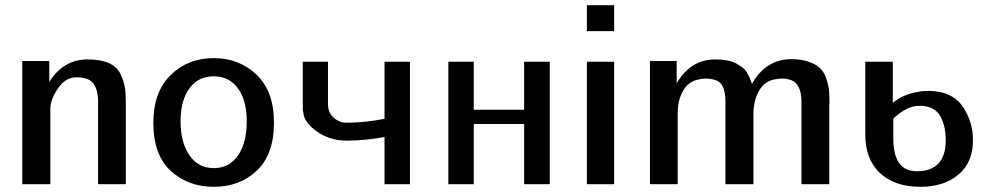

<svg xmlns="http://www.w3.org/2000/svg" viewBox="-20 -710 3809 740"><path d="M66 0V-475H170V-394Q224 -481 318 -481Q368 -481 400 -466.5Q432 -452 445 -423.5Q458 -395 461.5 -372Q465 -349 465 -313V0H358V-317Q358 -363 340.5 -387.5Q323 -412 274 -412Q233 -412 204.5 -371Q176 -330 174 -294V0Z M571 -237Q571 -355 637.5 -420.5Q704 -486 804 -486Q902 -486 969 -422Q1036 -358 1036 -237Q1036 -115 970 -52.5Q904 10 804 10Q705 10 638 -51.5Q571 -113 571 -237ZM676 -243Q676 -160 710.5 -111Q745 -62 804 -62Q863 -62 897 -110.5Q931 -159 931 -243Q931 -323 897 -369.5Q863 -416 804 -416Q745 -416 710.5 -370Q676 -324 676 -243Z M1147 -294V-472H1244V-310Q1244 -276 1266 -256.5Q1288 -237 1315 -237Q1384 -237 1462 -252V-472H1560V0H1462V-182Q1386 -168 1316 -168Q1251 -168 1201 -203.5Q1151 -239 1149 -277Q1147 -282 1147 -294Z M1708 0V-472H1806V-287H2000V-472H2099V0H2000V-232H1806V0Z M2242 -590V-690H2347V-590ZM2242 0V-472H2347V0Z M2485 0V-475H2588V-389Q2642 -481 2737 -481Q2762 -481 2783 -477Q2804 -473 2818 -465Q2832 -457 2842 -449.5Q2852 -442 2858.5 -430.5Q2865 -419 2868 -413Q2871 -407 2874.5 -397Q2878 -387 2878 -386Q2931 -482 3030 -482Q3071 -482 3100 -471Q3129 -460 3143.5 -444.5Q3158 -429 3166 -403.5Q3174 -378 3175.5 -359.5Q3177 -341 3177 -313Q3177 -311 3176.5 -307.5Q3176 -304 3176 -303V0H3069V-317Q3069 -393 3020 -404Q2994 -411 2961 -403Q2926 -395 2906 -361Q2886 -327 2884 -279V0H2776V-317Q2776 -354 2766 -376Q2756 -398 2728 -404Q2702 -411 2669 -403Q2633 -395 2613 -360.5Q2593 -326 2592 -279V-275V0Z M3315 -192V-472H3421V-314Q3462 -346 3509 -354Q3546 -363 3585 -358Q3659 -350 3694.5 -293.5Q3730 -237 3730 -170Q3730 -84 3674 -37Q3618 10 3528 10Q3428 10 3371.5 -43Q3315 -96 3315 -192ZM3423 -253V-176Q3423 -50 3513 -50Q3625 -50 3625 -170Q3625 -194 3621 -215Q3617 -236 3606.5 -258Q3596 -280 3573 -292Q3550 -304 3516 -302Q3472 -299 3423 -253Z"/></svg>

Font: Coval
Style: Medium
Weight: 500
Foundry: Context Ltd
Version: Version 001.000